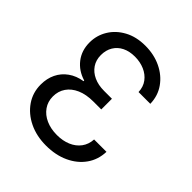

<svg xmlns="http://www.w3.org/2000/svg" viewBox="-203 -873 1019 1019"><g transform="rotate(45 306.5 -364.0)"><path d="M305.2 10.3Q233.4 10.3 177.2 -17.1Q121.1 -44.4 88.6 -91.8Q56.2 -139.2 56.2 -199.2Q56.2 -244.6 73.7 -281Q91.3 -317.4 124.8 -341.3Q158.2 -365.2 204.6 -372.6V-377.4Q147.9 -394.5 114.7 -437.5Q81.5 -480.5 81.5 -540.5Q81.5 -593.8 108.9 -638.7Q136.2 -683.6 186.3 -710.7Q236.3 -737.8 303.7 -737.8Q369.1 -737.8 422.1 -712.4Q475.1 -687 506.8 -642.1Q538.6 -597.2 540 -538.1H451.7Q450.2 -576.2 430.2 -602.8Q410.2 -629.4 377.4 -643.6Q344.7 -657.7 305.7 -657.7Q264.6 -657.7 234.6 -642.8Q204.6 -627.9 188 -600.3Q171.4 -572.8 171.4 -535.6Q171.4 -498.5 189.9 -470.9Q208.5 -443.4 241.5 -428.2Q274.4 -413.1 317.9 -413.1H377V-333H317.9Q264.2 -333 225.8 -316.2Q187.5 -299.3 167 -269.5Q146.5 -239.7 146.5 -200.2Q146.5 -161.6 167.2 -132.1Q188 -102.5 224.1 -86.4Q260.3 -70.3 306.6 -70.3Q350.6 -70.3 385 -85Q419.4 -99.6 440.2 -127.4Q460.9 -155.3 462.9 -193.4H555.7Q553.7 -132.8 521.2 -87.2Q488.8 -41.5 432.9 -15.6Q377 10.3 305.2 10.3Z"/></g></svg>

Font: Inter 18pt
Style: Regular
Weight: 400
Designer: Rasmus Andersson
Foundry: rsms
Version: Version 4.001;git-66647c0bb